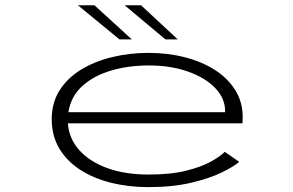

<svg xmlns="http://www.w3.org/2000/svg" viewBox="-20 -718 1140 748"><path d="M558 11Q481 11 412.8 -6Q344.5 -23 292.5 -56.5Q240.5 -90 211 -139.5Q181.5 -189 181.5 -254Q181.5 -317.5 212 -365.8Q242.5 -414 295.5 -446.5Q348.5 -479 416.5 -495.5Q484.5 -512 559 -512Q633.5 -512 699.8 -495Q766 -478 816.8 -445.8Q867.5 -413.5 896.5 -367Q925.5 -320.5 925.5 -262Q925.5 -256 925.2 -249Q925 -242 924.5 -237.5H244.5Q248.5 -178.5 288.5 -133.5Q328.5 -88.5 397.8 -63.2Q467 -38 559.5 -38Q646 -38 706.2 -53.2Q766.5 -68.5 803.2 -89.2Q840 -110 855.5 -126.5L912 -87.5Q891.5 -69.5 844 -46.2Q796.5 -23 724.5 -6Q652.5 11 558 11ZM560 -463Q479.5 -463 411.8 -442.8Q344 -422.5 300 -382.2Q256 -342 246.5 -281H857V-285Q857 -335 818.2 -375.2Q779.5 -415.5 712.2 -439.2Q645 -463 560 -463ZM624.5 -564.5 465.5 -697.5H529.5L672.5 -564.5ZM445.5 -564.5 283.5 -697.5H348L493.5 -564.5Z"/></svg>

Font: Trispace Expanded ExtraLight
Style: Regular
Weight: 200
Width: 7
Designer: Tyler Finck
Foundry: Etcetera Type Company
Version: Version 1.210; ttfautohint (v1.8.3)